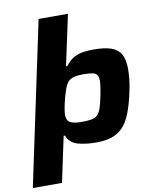

<svg xmlns="http://www.w3.org/2000/svg" viewBox="-118 -819 887 1095"><g transform="rotate(-10 325.5 -271.0)"><path d="M-18 201 182 -743H352L289 -450H297Q320 -481 346 -495Q372 -509 401 -513Q430 -517 460 -517Q521 -517 559.5 -504.5Q598 -492 616.5 -461Q635 -430 635 -374Q635 -349 632 -318Q629 -287 621 -249Q605 -172 585 -122Q565 -72 537.5 -44Q510 -16 472.5 -4Q435 8 384 8Q326 8 279 -4.5Q232 -17 214 -62H207L151 201ZM321 -122Q357 -122 379 -126Q401 -130 414 -142.5Q427 -155 436 -182Q445 -209 454 -255Q459 -282 462 -302Q465 -322 465 -336Q465 -359 456.5 -370Q448 -381 429 -384.5Q410 -388 377 -388Q350 -388 332 -384.5Q314 -381 301.5 -373Q289 -365 280 -350Q274 -340 267.5 -322Q261 -304 255 -283Q249 -262 244.5 -241Q240 -220 237.5 -204Q235 -188 235 -180Q235 -146 255 -134Q275 -122 321 -122Z"/></g></svg>

Font: Saira Expanded
Style: Bold Italic
Weight: 700
Width: 7
Italic angle: -12°
Designer: Hector Gatti with collaboration of the Omnibus-Type team
Foundry: Omnibus-Type
Version: Version 1.101